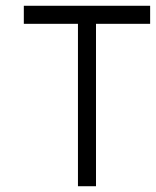

<svg xmlns="http://www.w3.org/2000/svg" viewBox="-20 -645 540 665"><path d="M500 -562.5V-625H62.5V-562.5H250V0H312.5V-562.5Z"/></svg>

Font: Unifont
Style: Regular
Weight: 500
Version: Version 13.0.05